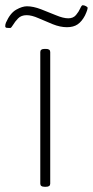

<svg xmlns="http://www.w3.org/2000/svg" viewBox="-34 -712 355 734"><path d="M136 2Q120 2 120 -10V-513Q120 -525 136 -525H142Q158 -525 158 -513V-10Q158 2 142 2ZM5 -605Q-1 -605 -7.5 -605.5Q-14 -606 -14 -612Q-14 -619 -11 -626Q5 -662 28 -675Q51 -688 69 -688Q93 -688 123 -676.5Q153 -665 180.5 -653.5Q208 -642 227 -642Q246 -642 256.5 -654.5Q267 -667 272.5 -679.5Q278 -692 282 -692Q288 -692 294.5 -688.5Q301 -685 301 -682Q301 -679 299 -672.5Q297 -666 291 -653Q279 -630 263 -619Q247 -608 222 -608Q196 -608 167.5 -619.5Q139 -631 113 -642.5Q87 -654 68 -654Q47 -654 35 -641.5Q23 -629 16 -617Q9 -605 5 -605Z"/></svg>

Font: Asap Semi Expanded Thin
Style: Regular
Weight: 100
Width: 6
Designer: Pablo Cosgaya
Foundry: Omnibus-Type
Version: Version 3.001; ttfautohint (v1.8.4.7-5d5b)